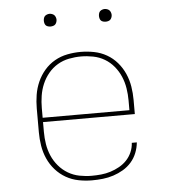

<svg xmlns="http://www.w3.org/2000/svg" viewBox="-51 -743 702 798"><g transform="rotate(-5 300.0 -344.5)"><path d="M301 8Q273 8 245 2.5Q217 -3 192.5 -17Q168 -31 149 -52.5Q130 -74 118.5 -100Q107 -126 102.5 -154Q98 -182 98 -210V-310Q98 -338 102.5 -366Q107 -394 118.5 -420Q130 -446 148.5 -467.5Q167 -489 191.5 -503Q216 -517 244 -522.5Q272 -528 300 -528Q328 -528 356 -522.5Q384 -517 408.5 -503Q433 -489 451.5 -467.5Q470 -446 481.5 -420Q493 -394 497.5 -366Q502 -338 502 -310V-251H119V-210Q119 -184 123 -159Q127 -134 137 -110.5Q147 -87 164 -67Q181 -47 203 -34Q225 -21 250.5 -16Q276 -11 301 -11Q321 -11 341 -13Q361 -15 380 -21Q399 -27 417 -37Q435 -47 448.5 -61.5Q462 -76 470 -94.5Q478 -113 479 -133H500Q498 -111 489.5 -89.5Q481 -68 466 -51Q451 -34 431.5 -22.5Q412 -11 390.5 -4Q369 3 346.5 5.5Q324 8 301 8ZM119 -269H481V-310Q481 -335 477 -360.5Q473 -386 463 -409.5Q453 -433 436.5 -453Q420 -473 398 -486Q376 -499 350.5 -504Q325 -509 300 -509Q275 -509 249.5 -504Q224 -499 202 -486Q180 -473 163.5 -453Q147 -433 137 -409.5Q127 -386 123 -360.5Q119 -335 119 -310ZM415 -644Q410 -644 404.5 -645.5Q399 -647 395.5 -650.5Q392 -654 390.5 -659.5Q389 -665 389 -670Q389 -675 390.5 -680.5Q392 -686 395.5 -689.5Q399 -693 404.5 -695Q410 -697 415 -697Q420 -697 425.5 -695Q431 -693 434.5 -689.5Q438 -686 440 -680.5Q442 -675 442 -670Q442 -665 440 -659.5Q438 -654 434.5 -650.5Q431 -647 425.5 -645.5Q420 -644 415 -644ZM185 -644Q180 -644 174.5 -645.5Q169 -647 165.5 -650.5Q162 -654 160.5 -659.5Q159 -665 159 -670Q159 -675 160.5 -680.5Q162 -686 165.5 -689.5Q169 -693 174.5 -695Q180 -697 185 -697Q190 -697 195.5 -695Q201 -693 204.5 -689.5Q208 -686 210 -680.5Q212 -675 212 -670Q212 -665 210 -659.5Q208 -654 204.5 -650.5Q201 -647 195.5 -645.5Q190 -644 185 -644Z"/></g></svg>

Font: Iosevka Etoile Thin
Style: Regular
Weight: 100
Designer: Belleve Invis
Foundry: Belleve Invis
Version: Version 22.1.2; ttfautohint (v1.8.4)